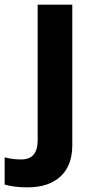

<svg xmlns="http://www.w3.org/2000/svg" viewBox="-84 -566 409 826"><path d="M-64 228V111Q-30 120 6 120Q43 120 60.5 99.5Q78 79 78 37V-546H227V59Q227 146 176.5 193Q126 240 34 240Q-23 240 -64 228Z"/></svg>

Font: OpenSansMMV
Style: Bold
Weight: 700
Foundry: Ascender Corporation
Version: Version 4.001